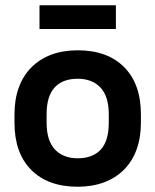

<svg xmlns="http://www.w3.org/2000/svg" viewBox="-20 -700 590 729"><path d="M275 9Q162 9 98.5 -55Q35 -119 35 -234V-266Q35 -323 51.5 -368Q68 -413 99.5 -444.5Q131 -476 175 -492.5Q219 -509 275 -509Q388 -509 451.5 -445Q515 -381 515 -266V-234Q515 -177 498.5 -132Q482 -87 450.5 -55.5Q419 -24 374.5 -7.5Q330 9 275 9ZM275 -99Q332 -99 362.5 -132Q393 -165 393 -234V-266Q393 -334 361.5 -367.5Q330 -401 275 -401Q218 -401 187.5 -368Q157 -335 157 -266V-234Q157 -166 188.5 -132.5Q220 -99 275 -99ZM130 -680H420V-590H130Z"/></svg>

Font: PT Root UI Web Bold
Style: Regular
Weight: 700
Designer: Vitaly Kuzmin
Foundry: ParaType Ltd.
Version: Version 1.000W